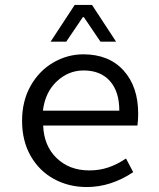

<svg xmlns="http://www.w3.org/2000/svg" viewBox="-20 -741 640 774"><path d="M69 -254Q69 -334 103.5 -395Q138 -456 195 -489Q252 -522 316 -522Q419 -522 478 -457Q537 -392 537 -283Q537 -255 534 -235H154Q157 -153 208.5 -103.5Q260 -54 340 -54Q381 -54 416.5 -66Q452 -78 488 -102L517 -47Q427 13 330 13Q257 13 197.5 -19.5Q138 -52 103.5 -112.5Q69 -173 69 -254ZM461 -295Q461 -372 423 -414.5Q385 -457 317 -457Q256 -457 209 -413Q162 -369 153 -295ZM281 -721H351L448 -573H385L318 -672H314L247 -573H184Z"/></svg>

Font: Office Code Pro
Style: Regular
Weight: 400
Designer: Nathan Rutzky & Paul D. Hunt
Foundry: Adobe Systems Incorporated
Version: Version 1.004